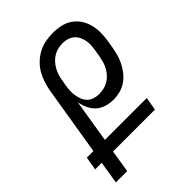

<svg xmlns="http://www.w3.org/2000/svg" viewBox="-234 -846 949 949"><g transform="rotate(-45 240.5 -371.5)"><path d="M87 0H8L27 -118H-19L-7 -188H39L99 -554Q104 -579 112 -603.5Q120 -628 133.5 -650.5Q147 -673 167 -691.5Q187 -710 210.5 -722Q234 -734 259.5 -738.5Q285 -743 309 -743Q338 -743 365.5 -737Q393 -731 415 -715.5Q437 -700 451.5 -677.5Q466 -655 472.5 -628.5Q479 -602 478.5 -573Q478 -544 473 -516L468 -486Q464 -463 458 -440.5Q452 -418 441 -396.5Q430 -375 415 -356Q400 -337 379.5 -323Q359 -309 336 -303Q313 -297 290 -297Q264 -297 239.5 -304.5Q215 -312 197.5 -328Q180 -344 169.5 -366.5Q159 -389 155 -414L118 -187H411L399 -118H106ZM258 -367Q274 -367 291 -370.5Q308 -374 323 -383Q338 -392 350 -405Q362 -418 370.5 -433.5Q379 -449 383.5 -465Q388 -481 391 -497L396 -527Q399 -544 400.5 -561.5Q402 -579 399 -595.5Q396 -612 389 -627Q382 -642 370 -652.5Q358 -663 342 -668Q326 -673 309 -673Q293 -673 276.5 -669.5Q260 -666 245 -657Q230 -648 218 -635Q206 -622 197.5 -606.5Q189 -591 184 -575Q179 -559 177 -543L173 -522Q170 -504 168.5 -486Q167 -468 169.5 -451Q172 -434 178 -418Q184 -402 195.5 -390Q207 -378 223.5 -372.5Q240 -367 258 -367Z"/></g></svg>

Font: Iosevka Term Curly Oblique
Style: Regular
Weight: 400
Italic angle: -9°
Designer: Belleve Invis
Foundry: Belleve Invis
Version: Version 32.3.0